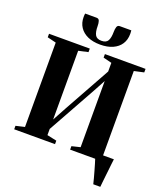

<svg xmlns="http://www.w3.org/2000/svg" viewBox="-199 -1097 1184 1403"><g transform="rotate(20 393.0 -396.0)"><path d="M698 180Q694 162 687 136.5Q680 111 672.5 84.2Q665 57.5 658 34.2Q651 11 646.5 -2.5L625.5 -43H777Q774.5 -24.5 772 -1.2Q769.5 22 766.8 47.2Q764 72.5 761.2 97Q758.5 121.5 756.2 143Q754 164.5 752.5 180ZM17.5 0V-27L86 -43V-699L18 -715.5V-743H335V-715.5L260.5 -699V-164.5L320.5 -275L518.5 -631.5V-699L452.5 -715.5V-743H768.5V-715.5L693 -699V-43L769.5 -27V0H452.5V-27L518.5 -43V-557.5L471 -469.5L260.5 -91V-43L335 -27V0ZM304.5 -972Q322 -972 327.2 -956Q332.5 -940 332.5 -917.5Q332.5 -872 345.5 -848.8Q358.5 -825.5 395 -825.5Q431.5 -825.5 444.5 -848.8Q457.5 -872 457.5 -917.5Q457.5 -940 462.8 -956Q468 -972 485 -972H574.5Q575 -965.5 575.5 -958.5Q576 -951.5 576 -944.5Q576 -899 554.5 -865.8Q533 -832.5 492.2 -814.2Q451.5 -796 395 -796Q339 -796 298.2 -814.2Q257.5 -832.5 235.5 -865.8Q213.5 -899 213.5 -944.5Q213.5 -951.5 214 -958.5Q214.5 -965.5 215.5 -972Z"/></g></svg>

Font: Merriweather 120pt ExtraBold
Style: Regular
Weight: 800
Version: Version 2.100